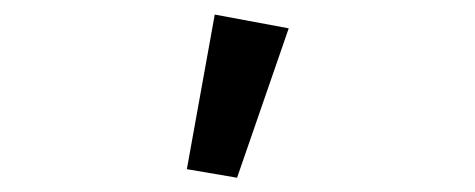

<svg xmlns="http://www.w3.org/2000/svg" viewBox="-20 -855 655 265"><path d="M276.4 -834.9 378.5 -815.9 307.2 -609.7 237.9 -621.5Z"/></svg>

Font: Fira Code Retina
Style: Regular
Weight: 450
Monospace: yes
Designer: Carrois Corporate, Edenspiekermann AG, Nikita Prokopov
Foundry: Carrois Corporate, Edenspiekermann AG, Nikita Prokopov
Version: Version 6.002